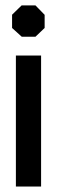

<svg xmlns="http://www.w3.org/2000/svg" viewBox="-20 -603 211 714"><path d="M111.8 -583 146 -547.9V-499L111.8 -466.3H61L24.9 -499V-548.3L60.5 -583ZM39.1 90.8V-396.5H132.8V90.8Z"/></svg>

Font: Gap Sans
Style: Bold
Weight: 400
Designer: Alexandre Liziard and Etienne Ozeray
Foundry: Interstices.io
Version: Version 1.610